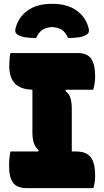

<svg xmlns="http://www.w3.org/2000/svg" viewBox="-20 -975 540 995"><path d="M464 0H120Q69 0 48 -27.5Q27 -55 27 -117Q27 -137 29 -156Q31 -175 34 -190H178L181 -196Q162 -213 155 -235Q148 -257 148 -288V-510Q86 -512 57 -542.5Q28 -573 28 -634Q28 -651 29.5 -669Q31 -687 34 -700H384Q433 -700 453 -670Q473 -640 473 -581Q473 -542 463 -510H322L319 -504Q339 -488 345.5 -465.5Q352 -443 352 -412V-190H374Q415 -190 436.5 -173.5Q458 -157 465.5 -129Q473 -101 473 -67Q473 -48 470.5 -30.5Q468 -13 464 0ZM167 -778Q135 -778 112 -781.5Q89 -785 72 -795Q55 -805 60 -826Q74 -885 122.5 -920Q171 -955 246 -955H254Q329 -955 377.5 -920Q426 -885 440 -826Q445 -805 428 -795Q411 -785 388 -781.5Q365 -778 333 -778Q320 -807 302 -819.5Q284 -832 250 -835Q216 -832 198.5 -819.5Q181 -807 167 -778Z"/></svg>

Font: Recursive Sn Csl St Blk
Style: Regular
Weight: 900
Version: Version 1.079;hotconv 1.0.112;makeotfexe 2.5.65598; ttfautoh